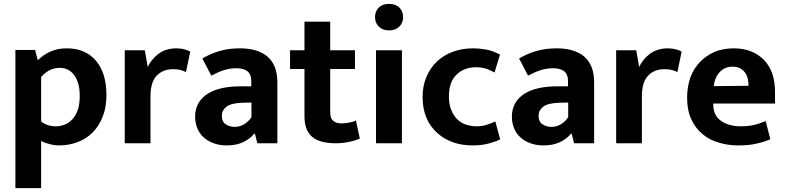

<svg xmlns="http://www.w3.org/2000/svg" viewBox="-20 -735 4030 985"><path d="M285 11C268 11 251 9 234 4C217 0 202 -5 191 -12V230H59V-479H160L174 -426C193 -445 215 -460 240 -471C265 -482 292 -487 323 -487C386 -487 435 -466 472 -424C508 -381 526 -323 526 -248C526 -206 520 -169 507 -137C494 -104 477 -77 455 -55C433 -33 407 -17 378 -6C349 5 318 11 285 11ZM287 -387C265 -387 246 -382 229 -372C212 -361 200 -351 191 -340V-112C212 -95 237 -87 268 -87C283 -87 297 -90 312 -96C326 -101 339 -110 351 -123C362 -135 372 -151 379 -171C386 -191 389 -215 389 -244C389 -265 387 -284 383 -301C378 -318 372 -333 363 -346C354 -359 344 -369 331 -376C318 -383 304 -387 287 -387Z M752 0H620V-477H723L738 -391C749 -416 767 -439 792 -458C817 -477 848 -487 885 -487C900 -487 914 -485 926 -482C938 -479 948 -475 956 -470L934 -365C927 -369 917 -373 906 -376C895 -379 881 -380 866 -380C833 -380 806 -369 785 -348C763 -326 752 -290 752 -241Z M1064 -347 1018 -435C1047 -452 1077 -465 1109 -474C1141 -483 1175 -487 1211 -487C1240 -487 1266 -484 1290 -477C1313 -470 1334 -460 1351 -446C1368 -431 1381 -413 1390 -391C1399 -368 1403 -341 1403 -310V0H1300L1288 -49H1284C1269 -30 1249 -16 1226 -5C1202 6 1174 11 1143 11C1117 11 1094 7 1074 -1C1054 -8 1037 -19 1023 -32C1009 -45 999 -60 992 -78C985 -96 981 -115 981 -136C981 -163 987 -187 999 -207C1010 -226 1026 -242 1047 -255C1068 -268 1092 -277 1120 -283C1147 -289 1177 -292 1209 -292H1269V-321C1269 -343 1262 -359 1249 -370C1235 -380 1216 -385 1191 -385C1172 -385 1152 -382 1132 -376C1111 -370 1089 -360 1064 -347ZM1270 -134V-209L1227 -208C1186 -207 1158 -200 1142 -188C1126 -175 1118 -160 1118 -143C1118 -120 1125 -105 1139 -97C1152 -88 1168 -84 1185 -84C1202 -84 1219 -89 1235 -99C1250 -109 1262 -121 1270 -134Z M1801 -477V-381H1674V-161C1674 -138 1679 -123 1690 -115C1700 -106 1714 -102 1731 -102C1744 -102 1758 -103 1772 -106C1786 -109 1797 -112 1806 -117L1826 -24C1815 -19 1798 -13 1775 -8C1752 -3 1728 0 1703 0C1645 0 1604 -12 1579 -35C1554 -58 1542 -92 1542 -138V-381H1468V-477H1542V-624H1674V-477Z M2042 0H1909V-477H2042ZM1976 -579C1953 -579 1936 -586 1923 -599C1910 -612 1904 -628 1904 -647C1904 -666 1910 -683 1923 -696C1936 -709 1953 -715 1976 -715C1998 -715 2016 -709 2029 -696C2042 -683 2048 -666 2048 -647C2048 -628 2042 -612 2029 -599C2016 -586 1999 -579 1976 -579Z M2424 -87C2445 -87 2464 -90 2481 -96C2497 -101 2510 -107 2521 -112L2546 -20C2533 -13 2513 -6 2488 1C2463 8 2435 11 2405 11C2369 11 2335 6 2304 -5C2273 -16 2246 -32 2223 -53C2200 -74 2181 -99 2168 -130C2155 -161 2148 -196 2148 -237C2148 -274 2154 -308 2167 -339C2180 -370 2197 -396 2220 -418C2243 -440 2270 -457 2302 -469C2334 -481 2369 -487 2407 -487C2428 -487 2450 -485 2473 -481C2496 -477 2520 -468 2545 -455L2517 -363C2503 -371 2488 -378 2472 -383C2455 -388 2439 -390 2422 -390C2381 -390 2347 -377 2322 -352C2296 -327 2283 -290 2283 -241C2283 -212 2287 -188 2296 -169C2304 -149 2315 -133 2328 -121C2341 -109 2356 -100 2373 -95C2390 -90 2407 -87 2424 -87Z M2689 -347 2643 -435C2672 -452 2702 -465 2734 -474C2766 -483 2800 -487 2836 -487C2865 -487 2891 -484 2915 -477C2938 -470 2959 -460 2976 -446C2993 -431 3006 -413 3015 -391C3024 -368 3028 -341 3028 -310V0H2925L2913 -49H2909C2894 -30 2874 -16 2851 -5C2827 6 2799 11 2768 11C2742 11 2719 7 2699 -1C2679 -8 2662 -19 2648 -32C2634 -45 2624 -60 2617 -78C2610 -96 2606 -115 2606 -136C2606 -163 2612 -187 2624 -207C2635 -226 2651 -242 2672 -255C2693 -268 2717 -277 2745 -283C2772 -289 2802 -292 2834 -292H2894V-321C2894 -343 2887 -359 2874 -370C2860 -380 2841 -385 2816 -385C2797 -385 2777 -382 2757 -376C2736 -370 2714 -360 2689 -347ZM2895 -134V-209L2852 -208C2811 -207 2783 -200 2767 -188C2751 -175 2743 -160 2743 -143C2743 -120 2750 -105 2764 -97C2777 -88 2793 -84 2810 -84C2827 -84 2844 -89 2860 -99C2875 -109 2887 -121 2895 -134Z M3273 0H3141V-477H3244L3259 -391C3270 -416 3288 -439 3313 -458C3338 -477 3369 -487 3406 -487C3421 -487 3435 -485 3447 -482C3459 -479 3469 -475 3477 -470L3455 -365C3448 -369 3438 -373 3427 -376C3416 -379 3402 -380 3387 -380C3354 -380 3327 -369 3306 -348C3284 -326 3273 -290 3273 -241Z M3956 -263V-204H3639V-200C3639 -162 3652 -134 3679 -115C3706 -96 3740 -87 3782 -87C3809 -87 3832 -90 3853 -95C3873 -100 3891 -107 3908 -114L3932 -21C3914 -12 3891 -5 3864 1C3837 8 3804 11 3767 11C3731 11 3697 6 3666 -4C3634 -13 3606 -28 3583 -48C3559 -68 3540 -93 3526 -124C3512 -155 3505 -191 3505 -234C3505 -272 3511 -307 3522 -338C3533 -369 3550 -395 3571 -417C3592 -439 3617 -456 3646 -469C3675 -481 3708 -487 3744 -487C3809 -487 3860 -467 3899 -428C3937 -389 3956 -334 3956 -263ZM3642 -293 3820 -295C3820 -308 3819 -320 3816 -332C3813 -344 3808 -355 3801 -364C3794 -373 3786 -380 3776 -385C3766 -390 3754 -393 3739 -393C3712 -393 3690 -384 3673 -366C3656 -348 3645 -324 3642 -293Z"/></svg>

Font: Holmes&Hills Bold
Style: Bold
Weight: 500
Designer: Noopur Datye, Girish Dalvi, Yashodeep Gholap, Pallavi Karambelkar
Foundry: Ek Type
Version: ""